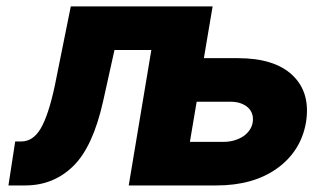

<svg xmlns="http://www.w3.org/2000/svg" viewBox="-20 -565 1002 585"><path d="M5.7 0 26.3 -133.9H44Q80.6 -133.9 103.7 -172.9Q127.8 -213.8 147 -304L195.7 -545.5H627.8L601.2 -387.8H704.5Q817.1 -387.8 871.8 -335.2Q926.8 -282.3 912.3 -192.1Q897 -104.4 824.6 -52.2Q752.1 0 639.6 0H372.2L441.1 -412.6H328.8L294 -255.7Q262.8 -116.8 202.8 -58.6Q142.8 0 56.8 0ZM558.6 -132.8H661.6Q678.6 -132.8 693.9 -137.3Q709.2 -141.7 720.9 -149.5Q732.6 -157.3 740.2 -168.3Q747.9 -179.3 750 -192.5Q752.1 -206.3 748.2 -217.9Q744.3 -229.4 735.3 -237.6Q726.2 -245.7 712.9 -250.4Q699.6 -255 682.9 -255H579.2Z"/></svg>

Font: Inter P Extra Bold
Style: Italic
Weight: 800
Italic angle: 9.39999°
Designer: Rasmus Andersson
Foundry: rsms
Version: Version 3.018;git-588b23468